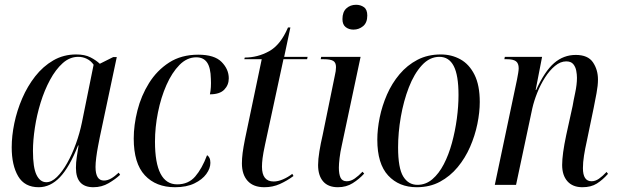

<svg xmlns="http://www.w3.org/2000/svg" viewBox="-20 -774 2586 804"><path d="M142 10Q83 10 56 -36Q29 -82 29 -157Q29 -205 40 -258Q51 -311 73 -362Q95 -413 127.5 -454.5Q160 -496 203 -521Q246 -546 299 -546Q335 -546 358.5 -534Q382 -522 398 -507L454 -535H469L398 -200Q395 -185 390.5 -161.5Q386 -138 383 -114.5Q380 -91 380 -75Q380 -18 415 -18Q430 -18 445 -26.5Q460 -35 477 -51L483 -42Q464 -24 435 -7Q406 10 371 10Q298 10 298 -71Q298 -94 301.5 -116.5Q305 -139 309 -165H307Q271 -74 231 -32Q191 10 142 10ZM174 -11Q196 -11 218.5 -33Q241 -55 261.5 -91.5Q282 -128 298 -172.5Q314 -217 323 -261L372 -503Q361 -519 344 -527.5Q327 -536 308 -536Q272 -536 242.5 -509.5Q213 -483 189.5 -439.5Q166 -396 150 -344Q134 -292 126 -239Q118 -186 118 -142Q118 -72 133 -41.5Q148 -11 174 -11Z M713 10Q633 10 586.5 -40Q540 -90 540 -194Q540 -250 555.5 -311.5Q571 -373 604 -426Q637 -479 688 -512Q739 -545 810 -545Q878 -545 908 -514.5Q938 -484 938 -446Q938 -418 919 -398.5Q900 -379 859 -379Q862 -393 863 -409.5Q864 -426 863 -444Q862 -491 847 -512.5Q832 -534 802 -534Q763 -534 731.5 -502Q700 -470 677 -418Q654 -366 641.5 -303.5Q629 -241 629 -181Q629 -2 722 -2Q769 -2 797.5 -35Q826 -68 847 -124Q853 -121 857 -113Q861 -105 861 -92Q861 -69 844 -45.5Q827 -22 794 -6Q761 10 713 10Z M1087 10Q1041 10 1017 -16.5Q993 -43 993 -90Q993 -110 996 -133.5Q999 -157 1006 -192L1076 -526H1003L1005 -533Q1059 -533 1107 -559.5Q1155 -586 1186 -659H1196L1170 -536H1268L1266 -526H1167L1090 -169Q1082 -132 1079.5 -111.5Q1077 -91 1077 -76Q1077 -14 1126 -14Q1144 -14 1165 -23Q1186 -32 1204 -46L1209 -37Q1182 -17 1152 -3.5Q1122 10 1087 10Z M1460 -650Q1441 -650 1427.5 -660.5Q1414 -671 1414 -694Q1414 -724 1430.5 -739Q1447 -754 1471 -754Q1490 -754 1504 -744Q1518 -734 1518 -709Q1518 -679 1500.5 -664.5Q1483 -650 1460 -650ZM1395 10Q1354 10 1333 -14.5Q1312 -39 1312 -83Q1312 -107 1317.5 -140.5Q1323 -174 1331 -208L1382 -457Q1387 -477 1387 -493Q1387 -512 1375.5 -519Q1364 -526 1335 -526H1323L1325 -536H1490L1411 -164Q1405 -138 1402 -112.5Q1399 -87 1399 -72Q1399 -45 1406 -30Q1413 -15 1432 -15Q1449 -15 1465.5 -26.5Q1482 -38 1498 -55L1505 -47Q1484 -24 1457 -7Q1430 10 1395 10Z M1725 10Q1651 10 1605.5 -39Q1560 -88 1560 -189Q1560 -233 1570 -282Q1580 -331 1600.5 -378Q1621 -425 1653 -463Q1685 -501 1728 -523.5Q1771 -546 1826 -546Q1871 -546 1908 -525.5Q1945 -505 1967 -461Q1989 -417 1989 -347Q1989 -304 1979 -255Q1969 -206 1948.5 -159Q1928 -112 1896.5 -74Q1865 -36 1822.5 -13Q1780 10 1725 10ZM1728 0Q1763 0 1790.5 -23.5Q1818 -47 1838.5 -86.5Q1859 -126 1872.5 -175.5Q1886 -225 1893 -277Q1900 -329 1900 -376Q1900 -459 1880 -497.5Q1860 -536 1820 -536Q1779 -536 1746.5 -500.5Q1714 -465 1692 -408Q1670 -351 1658.5 -285Q1647 -219 1647 -157Q1647 -70 1668.5 -35Q1690 0 1728 0Z M2419 10Q2378 10 2356 -15Q2334 -40 2334 -83Q2334 -128 2351 -208L2378 -331Q2381 -350 2388.5 -385Q2396 -420 2396 -448Q2396 -462 2393 -478Q2390 -494 2380.5 -505.5Q2371 -517 2351 -517Q2327 -517 2304 -498Q2281 -479 2262 -449Q2243 -419 2229.5 -385Q2216 -351 2209 -320L2141 0H2052L2145 -441Q2148 -456 2150 -468.5Q2152 -481 2152 -488Q2152 -509 2140.5 -517.5Q2129 -526 2103 -526H2092L2094 -536H2250L2223 -397H2225Q2261 -476 2300.5 -510Q2340 -544 2391 -544Q2442 -544 2463 -513Q2484 -482 2484 -441Q2484 -416 2478 -384Q2472 -352 2466 -322L2437 -182Q2430 -151 2425.5 -122.5Q2421 -94 2421 -70Q2421 -15 2457 -15Q2473 -15 2488 -25.5Q2503 -36 2520 -54L2526 -46Q2504 -21 2479.5 -5.5Q2455 10 2419 10Z"/></svg>

Font: Noto Serif Display Condensed
Style: Italic
Weight: 400
Width: 3
Italic angle: -12°
Designer: Monotype Design Team
Foundry: Monotype Imaging Inc.
Version: Version 2.009